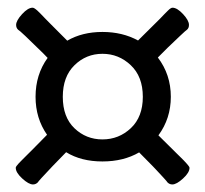

<svg xmlns="http://www.w3.org/2000/svg" viewBox="-20 -760 541 506"><path d="M250 -334.5Q193.8 -334.5 154.3 -358.9L118.7 -322.3Q80.6 -282.2 79.6 -279.3Q74.2 -273.9 66.9 -273.9Q55.7 -273.9 38.6 -289.6Q21.5 -305.2 21.5 -317.9Q21.5 -319.3 23.4 -322.3Q25.4 -325.2 29.5 -329.6Q33.7 -334 38.1 -338.4Q42.5 -342.8 50.3 -350.6Q58.1 -358.4 64.5 -364.7L104 -404.8Q73.7 -448.2 73.7 -504.9Q73.7 -563.5 105.5 -607.4L94.2 -619.1Q32.7 -679.7 27.8 -681.6Q22.5 -686.5 22.5 -694.3Q22.5 -705.6 38.1 -722.7Q53.7 -739.7 65.9 -739.7Q67.9 -739.7 70.8 -738Q73.7 -736.3 78.4 -732.2Q83 -728 86.9 -723.9Q90.8 -719.7 98.9 -711.4Q106.9 -703.1 113.3 -696.8L157.2 -652.8Q196.8 -675.8 250 -675.8Q302.7 -675.8 343.8 -653.3L387.7 -696.8Q394.5 -703.1 401.9 -710.9Q409.2 -718.8 413.6 -723.1Q418 -727.5 422.4 -731.9Q426.8 -736.3 429.7 -738Q432.6 -739.7 434.6 -739.7Q446.8 -739.7 462.4 -722.9Q478 -706.1 478 -694.3Q478 -686 472.7 -681.6Q470.7 -680.7 454.1 -665Q437.5 -649.4 421.9 -634.3L406.7 -619.1L396 -608.4Q430.2 -563.5 430.2 -504.9Q430.2 -447.8 397.5 -403.3L436.5 -364.7Q440.9 -360.4 446.8 -354.5Q452.6 -348.6 456.3 -345.2Q460 -341.8 464.1 -337.4Q468.3 -333 470.7 -330.3Q473.1 -327.6 475.3 -325Q477.5 -322.3 478.5 -320.6Q479.5 -318.8 479.5 -317.9Q479.5 -305.2 462.4 -289.6Q445.3 -273.9 434.1 -273.9Q426.8 -273.9 421.4 -279.3Q420.9 -280.8 411.1 -291.5Q401.4 -302.2 391.6 -312.5L382.3 -322.3L346.7 -358.4Q305.7 -334.5 250 -334.5ZM356.4 -504.9Q356.4 -558.1 324.7 -588.1Q293 -618.2 250 -618.2Q207 -618.2 176.3 -588.1Q145.5 -558.1 145.5 -504.9Q145.5 -451.2 176.3 -421.9Q207 -392.6 250 -392.6Q293.5 -392.6 325 -422.4Q356.4 -452.1 356.4 -504.9Z"/></svg>

Font: Coustard
Style: Regular
Weight: 400
Foundry: vernon adams
Version: Version 1.000